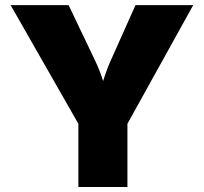

<svg xmlns="http://www.w3.org/2000/svg" viewBox="-20 -748 815 768"><path d="M293.5 0V-252.9L22.5 -727.5H254.4L359.4 -507.8Q369.1 -487.8 377.2 -467.3Q385.3 -446.8 392.6 -423.8Q406.7 -470.2 423.8 -507.8L522 -727.5H752.9L489.7 -252.9V0Z"/></svg>

Font: Inter Black
Style: Regular
Weight: 900
Designer: Rasmus Andersson
Foundry: rsms
Version: Version 4.000;git-a52131595